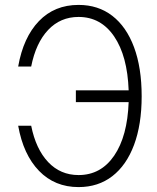

<svg xmlns="http://www.w3.org/2000/svg" viewBox="-20 -746 640 782"><path d="M300 16Q203 16 139 -50Q75 -116 54 -234H107Q126 -139 176 -86Q226 -33 300 -33Q391 -33 445 -112Q499 -191 504 -330H289V-378H504Q499 -518 445 -597.5Q391 -677 300 -677Q226 -677 176 -624Q126 -571 107 -475H54Q75 -594 138.5 -660Q202 -726 300 -726Q380 -726 437.5 -681.5Q495 -637 526 -553.5Q557 -470 557 -354Q557 -239 526 -156Q495 -73 437.5 -28.5Q380 16 300 16Z"/></svg>

Font: Geist Mono UltraLight
Style: Regular
Weight: 200
Monospace: yes
Designer: Basement.studio, Andrés Briganti, Mateo Zaragoza
Foundry: Basement.studio, Vercel, Andrés Briganti, Guido Ferreyra, Mateo Zaragoza
Version: Version 1.400; ttfautohint (v1.8.4.7-5d5b)